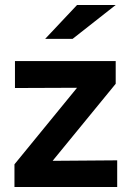

<svg xmlns="http://www.w3.org/2000/svg" viewBox="-20 -750 529 770"><path d="M38 0V-91L289 -398L40 -397V-505H444V-414L191 -105L450 -107V0ZM161 -594 289 -730H444L271 -594Z"/></svg>

Font: Red Hat Text SemiBold
Style: Regular
Weight: 600
Designer: Pentagram, MCKL
Foundry: MCKL
Version: Version 1.030